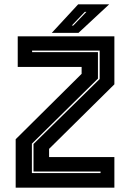

<svg xmlns="http://www.w3.org/2000/svg" viewBox="-20 -868 602 888"><path d="M127.5 -67.5H445V-74.5H135V-202L441 -502.5V-634H128.5V-627H433V-504.5L127.5 -203.5ZM52.5 0V-224L357.5 -526.5V-558.5H62V-700H509V-478L207 -179.5V-141.5H509V0ZM219.5 -716 341.5 -848H485L343 -716ZM312 -750H319L379.5 -813H372Z"/></svg>

Font: Tourney ExtraBold
Style: Regular
Weight: 800
Designer: Tyler Finck
Foundry: Etcetera Type Co
Version: Version 1.015